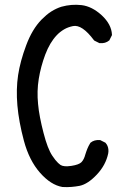

<svg xmlns="http://www.w3.org/2000/svg" viewBox="-20 -786 540 803"><path d="M241.2 -3.9Q192.4 -12.2 147 -64Q102.1 -115.2 80.1 -196.8Q58.6 -277.3 52.7 -345.2Q46.9 -413.1 55.7 -471.7Q64.5 -529.8 89.4 -596.2Q114.3 -663.6 153.8 -704.1Q164.1 -714.4 174.1 -722.9Q184.1 -731.4 194.6 -738Q205.1 -744.6 215.6 -749.5Q226.1 -754.4 236.8 -757.8Q278.8 -769.5 321.3 -764.6Q364.7 -759.3 405.3 -722.2Q446.3 -684.1 448.2 -641.1V-639.2L447.8 -638.2L438 -618.7L437.5 -617.2L436.5 -616.7Q420.9 -603.5 397 -605.5H396L395 -606L375.5 -615.7L374 -616.7L373 -617.7Q322.8 -685.1 284.7 -676.8Q274.9 -674.8 265.6 -671.4Q256.3 -668 248 -663.1Q239.7 -658.2 231.9 -652.1Q224.1 -646 217.3 -638.7Q188.5 -608.4 169.4 -558.1Q150.4 -507.3 142.1 -456.1Q133.8 -405.3 139.2 -351.1Q141.6 -324.2 147.5 -293.9Q153.3 -263.7 162.1 -230Q179.2 -163.6 198.7 -134.8Q205.1 -125 211.2 -117.4Q217.3 -109.9 222.9 -104.5Q228.5 -99.1 232.9 -96.2Q239.7 -91.8 251 -90.8Q262.2 -89.8 278.8 -92.3Q310.5 -97.2 320.8 -107.9Q331.5 -119.1 336.9 -140.1Q338.9 -146 340.8 -151.9Q342.8 -157.7 345.2 -163.6Q347.7 -169.4 350.6 -175.5Q353.5 -181.6 357.4 -187.5L357.9 -188.5L358.4 -189Q374 -202.1 397.9 -200.2H398.9L399.9 -199.7L419.4 -189.9L420.4 -189.5L421.4 -188.5Q426.8 -182.6 429.7 -175.5Q432.6 -168.5 433.3 -160.6Q434.1 -152.8 432.6 -144.5Q422.4 -95.7 385.3 -56.2Q347.7 -16.1 313 -8.8Q304.7 -7.3 296.1 -6.1Q287.6 -4.9 278.6 -4.2Q269.5 -3.4 260.5 -3.4Q251.5 -3.4 241.7 -3.9Z"/></svg>

Font: NaikaiFont
Style: SemiBold
Weight: 600
Version: Version 1.89